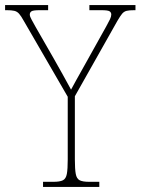

<svg xmlns="http://www.w3.org/2000/svg" viewBox="-30 -734 552 754"><path d="M139 0V-20H180Q205 -20 217 -26Q229 -32 232.5 -51Q236 -70 236 -108V-354L64 -651Q53 -671 45 -680Q37 -689 26 -691.5Q15 -694 -3 -694H-10V-714H159V-694H126Q100 -694 93.5 -689.5Q87 -685 87 -677Q87 -669 94 -657Q101 -645 110 -628L180 -506Q198 -474 215.5 -443Q233 -412 249 -382Q257 -397 269.5 -419.5Q282 -442 300 -474L387 -630Q397 -648 402 -658.5Q407 -669 407 -677Q407 -685 400.5 -689.5Q394 -694 368 -694H321V-714H502V-694H497Q478 -694 467.5 -691.5Q457 -689 449.5 -680Q442 -671 431 -652L264 -356V-108Q264 -70 267.5 -51Q271 -32 283 -26Q295 -20 320 -20H360V0Z"/></svg>

Font: Noto Serif Tamil SemiCondensed Thin
Style: Italic
Weight: 100
Width: 4
Italic angle: -12°
Designer: Indian Type Foundry, Tom Grace, and the Monotype Design Team
Foundry: Monotype Imaging Inc.
Version: Version 2.003; ttfautohint (v1.8.4.7-5d5b)